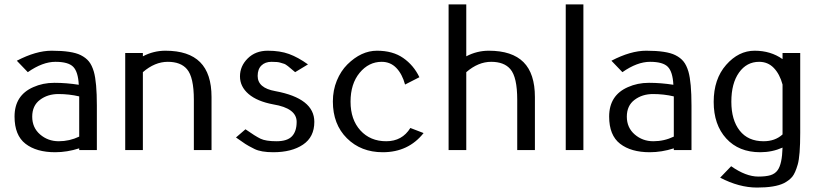

<svg xmlns="http://www.w3.org/2000/svg" viewBox="-20 -680 3717 870"><path d="M56.2 -404.8Q143.1 -450.2 213.9 -450.2Q305.7 -450.2 345.7 -430.2Q369.1 -418.5 382.8 -401.6Q396.5 -384.8 405.3 -355Q418.9 -306.6 418.9 -202.1V0H338.9V-7.8Q283.7 9.8 230 9.8Q145 9.8 95.5 -28.6Q45.9 -66.9 45.9 -151.9Q45.9 -248 130.9 -285.2Q174.3 -304.7 226.1 -304.7H227.5Q280.3 -304.7 336.9 -295.9Q334 -354.5 311.8 -377.2Q289.6 -399.9 231.2 -399.9Q172.9 -399.9 106 -353ZM338.9 -61V-243.2Q293.5 -253.9 244.6 -253.9Q195.8 -253.9 160.9 -227.5Q126 -201.2 126 -151.4Q126 -101.6 161.6 -70.8Q197.3 -40 246.1 -40Q294.9 -40 338.9 -61Z M627.4 -353V0H547.4V-439.9H627.4V-424.8Q675.8 -450.2 729.5 -450.2Q835 -450.2 886.7 -398.4Q938.5 -346.7 938.5 -240.2V0H858.4V-228Q858.4 -330.6 827.1 -366.7Q798.8 -399.9 740.2 -399.9Q681.6 -399.9 627.4 -353Z M1375.5 -388.2 1317.4 -353Q1277.3 -388.2 1268.3 -390.6Q1259.3 -393.1 1250.5 -396Q1239.3 -399.9 1210.4 -399.9Q1181.6 -399.9 1164.6 -383.3Q1147.5 -366.7 1147.5 -335.9Q1147.5 -281.2 1227.5 -267.1Q1404.3 -234.4 1404.3 -127.9Q1404.3 -59.1 1353 -24.7Q1301.8 9.8 1218.3 9.8Q1162.6 9.8 1133.3 -4.9Q1104 -19.5 1091.6 -27.8Q1079.1 -36.1 1049.3 -57.1L1092.3 -94.2Q1136.7 -63 1160.4 -51.5Q1184.1 -40 1232.9 -40Q1281.7 -40 1303 -62.5Q1324.2 -85 1324.2 -127.9Q1324.2 -189.5 1218.3 -207Q1145 -220.7 1106.2 -254.2Q1067.4 -287.6 1067.4 -334Q1067.4 -380.4 1102.5 -415.3Q1137.7 -450.2 1193.4 -450.2Q1249 -450.2 1289.8 -435.3Q1330.6 -420.4 1375.5 -388.2Z M1899.4 -77.1Q1830.6 9.8 1714.4 9.8Q1615.7 9.8 1552 -53.5Q1488.3 -116.7 1488.3 -220.2Q1488.3 -271 1506.3 -314.9Q1524.4 -358.4 1553.7 -387.7Q1616.7 -450.2 1688.2 -450.2Q1759.8 -450.2 1807.1 -417.2Q1854.5 -384.3 1880.4 -330.1L1815.4 -296.9Q1802.7 -344.2 1775.9 -372.1Q1749 -399.9 1709.5 -399.9Q1650.9 -399.9 1609.6 -350.1Q1568.4 -300.3 1568.4 -219.2Q1568.4 -138.2 1613 -89.1Q1657.7 -40 1730 -40Q1802.2 -40 1839.4 -100.1Z M2092.8 -353V0H2012.7V-660.2H2092.8V-424.8Q2141.1 -450.2 2194.8 -450.2Q2300.3 -450.2 2352.1 -398.4Q2403.8 -346.7 2403.8 -240.2V0H2323.7V-228Q2323.7 -330.6 2292.5 -366.7Q2264.2 -399.9 2205.6 -399.9Q2147 -399.9 2092.8 -353Z M2623.5 -660.2V0H2543.5V-660.2Z M2750.5 -404.8Q2837.4 -450.2 2908.2 -450.2Q3000 -450.2 3040 -430.2Q3063.5 -418.5 3077.1 -401.6Q3090.8 -384.8 3099.6 -355Q3113.3 -306.6 3113.3 -202.1V0H3033.2V-7.8Q2978 9.8 2924.3 9.8Q2839.4 9.8 2789.8 -28.6Q2740.2 -66.9 2740.2 -151.9Q2740.2 -248 2825.2 -285.2Q2868.7 -304.7 2920.4 -304.7H2921.9Q2974.6 -304.7 3031.2 -295.9Q3028.3 -354.5 3006.1 -377.2Q2983.9 -399.9 2925.5 -399.9Q2867.2 -399.9 2800.3 -353ZM3033.2 -61V-243.2Q2987.8 -253.9 2939 -253.9Q2890.1 -253.9 2855.2 -227.5Q2820.3 -201.2 2820.3 -151.4Q2820.3 -101.6 2856 -70.8Q2891.6 -40 2940.4 -40Q2989.3 -40 3033.2 -61Z M3606 -439.9V-78.1Q3606 26.4 3594.7 65.4Q3583.5 104.5 3569.8 121.1Q3555.7 137.7 3532.2 149.9Q3491.7 169.9 3410.4 169.9Q3329.1 169.9 3243.2 125L3293 73.2Q3359.9 120.1 3416 120.1Q3450.7 120.1 3471.4 113.8Q3492.2 107.4 3503.9 90.8Q3523.9 63 3525.9 -11.2Q3478.5 9.8 3424.8 9.8Q3327.6 9.8 3270.8 -52.5Q3213.9 -114.7 3213.9 -218.3Q3213.9 -321.8 3270.3 -386Q3326.7 -450.2 3399.4 -450.2Q3472.2 -450.2 3525.9 -412.1V-439.9ZM3525.9 -70.8V-296.9Q3513.2 -344.2 3486.3 -372.1Q3459.5 -399.9 3419.9 -399.9Q3363.3 -399.9 3328.6 -351.1Q3293.9 -302.2 3293.9 -219.2Q3293.9 -136.2 3331.8 -88.1Q3369.6 -40 3439.9 -40Q3492.2 -40 3525.9 -70.8Z"/></svg>

Font: Pfennig
Style: Medium
Weight: 500
Version: Version 20120410 ; ttfautohint (v0.8)